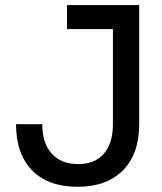

<svg xmlns="http://www.w3.org/2000/svg" viewBox="-20 -713 626 743"><path d="M280.3 9.8Q166 9.8 104 -54Q42 -117.7 42 -232.4H143.6Q143.6 -159.2 179.9 -118.7Q216.3 -78.1 282.7 -78.1Q347.2 -78.1 382.1 -118.4Q417 -158.7 417 -232.4V-600.6H239.3V-693.4H518.6V-232.4Q518.6 -117.2 455.6 -53.7Q392.6 9.8 280.3 9.8Z"/></svg>

Font: CaskaydiaMono NF
Style: Regular
Weight: 400
Designer: Aaron Bell
Foundry: Saja Typeworks
Version: Version 2111.001; ttfautohint (v1.8.4);Nerd Fonts 3.1.1